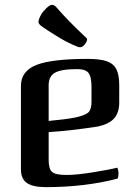

<svg xmlns="http://www.w3.org/2000/svg" viewBox="-20 -756 556 789"><path d="M254 -37Q209 -37 194.5 -49Q180 -61 180 -99V-213Q271 -219 382 -236Q428 -246 449 -269.5Q470 -293 470 -335V-406Q470 -449 458 -472Q446 -495 418.5 -504.5Q391 -514 340 -514Q196 -514 132 -490Q66 -465 66 -403V-60Q66 -21 90.5 -4Q115 13 169 13Q329 13 463 -22Q467 -29 467 -42Q467 -57 462 -67Q431 -59 362.5 -48Q294 -37 254 -37ZM298 -472Q331 -472 343.5 -456.5Q356 -441 356 -399V-338Q356 -306 343 -294Q330 -282 289 -273Q247 -265 180 -259V-399Q178 -439 203 -455.5Q228 -472 298 -472ZM194 -736Q181 -736 159 -710Q150 -700 144 -686.5Q138 -673 138 -666Q138 -656 157 -644Q180 -628 203 -614Q254 -581 301 -563Q304 -562 310 -562Q317 -562 323 -568Q329 -573 333.5 -581Q338 -589 338 -594Q338 -598 334 -601Q259 -671 210 -728Q202 -736 194 -736Z"/></svg>

Font: Federant
Style: Regular
Weight: 400
Designer: Olexa M. Volochay, Alexei Vanyashin, Otto Ludwig Naegele
Foundry: Cyreal (www.cyreal.org)
Version: Version 1.011; ttfautohint (v1.4.1)